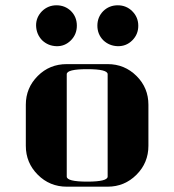

<svg xmlns="http://www.w3.org/2000/svg" viewBox="-20 -702 655 722"><path d="M77.1 -308.1Q77.1 -371.6 122.1 -416.5Q166.5 -460.9 231 -460.9H384.8Q448.7 -460.9 493.7 -416Q538.1 -371.6 538.1 -308.1V-153.8Q538.1 -89.8 493.2 -44.9Q448.2 0 384.8 0H231Q167 0 122.1 -44.9Q77.1 -89.8 77.1 -153.8ZM115.7 -605.5Q115.2 -636.7 138.2 -660.2Q161.1 -682.1 192.4 -682.1Q224.6 -682.1 247.1 -660.2Q269 -638.2 269 -605.5Q269 -572.8 246.6 -550.3Q223.6 -527.3 192.4 -528.3Q160.6 -529.3 138.2 -550.8Q116.7 -573.2 115.7 -605.5ZM231 -38.1Q231 -19 308.1 -19Q384.8 -19 384.8 -38.1V-422.9Q384.8 -441.9 308.1 -441.9Q231 -441.9 231 -422.9ZM368.2 -660.2Q390.6 -682.1 422.9 -682.1Q455.1 -682.1 477.5 -659.7Q500 -637.2 500 -605Q500 -572.8 477.5 -550.3Q455.1 -527.8 422.9 -528.3Q390.6 -529.3 368.2 -550.8Q346.2 -573.2 346.2 -605.5Q346.2 -637.7 368.2 -660.2Z"/></svg>

Font: Hjet
Style: Regular
Weight: 400
Designer: T. Christopher White
Version: Version 1.2